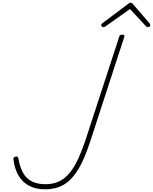

<svg xmlns="http://www.w3.org/2000/svg" viewBox="-20 -1388 1137 1427"><path d="M313 19Q248 19 199 -6Q150 -31 120 -79.5Q90 -128 81 -196Q78 -210 82 -216Q86 -222 96 -224Q106 -227 111 -221.5Q116 -216 117 -208Q128 -145 152 -102.5Q176 -60 217.5 -39.5Q259 -19 318 -19Q360 -19 395.5 -30.5Q431 -42 461 -66.5Q491 -91 517.5 -129.5Q544 -168 567.5 -222Q591 -276 615 -346L866 -1115Q868 -1123 872.5 -1126.5Q877 -1130 889 -1130Q900 -1130 903.5 -1126.5Q907 -1123 904 -1115L654 -347Q629 -269 602.5 -209Q576 -149 546 -105.5Q516 -62 482 -34.5Q448 -7 405.5 6Q363 19 313 19ZM750 -1186Q743 -1186 737.5 -1190.5Q732 -1195 732 -1201Q732 -1204 733.5 -1207Q735 -1210 739 -1214L934 -1360Q939 -1365 943 -1366.5Q947 -1368 951 -1368Q955 -1368 958 -1366.5Q961 -1365 966 -1360L1092 -1214Q1094 -1212 1095.5 -1208.5Q1097 -1205 1097 -1202Q1097 -1194 1091 -1190Q1085 -1186 1079 -1186Q1075 -1186 1072 -1187.5Q1069 -1189 1065 -1193L946 -1321L767 -1194Q760 -1189 756.5 -1187.5Q753 -1186 750 -1186Z"/></svg>

Font: Playwrite CU Thin
Style: Regular
Weight: 250
Designer: Veronika Burian, José Scaglione
Foundry: TypeTogether
Version: Version 1.002